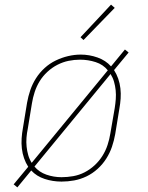

<svg xmlns="http://www.w3.org/2000/svg" viewBox="-20 -777 640 830"><path d="M55 33 39 20 102 -56Q91 -73 84 -93Q77 -113 74.5 -135Q72 -157 73.5 -179Q75 -201 79 -223L97 -333Q102 -361 111 -387.5Q120 -414 135.5 -438.5Q151 -463 173 -483Q195 -503 221 -515.5Q247 -528 274.5 -534.5Q302 -541 329 -541Q366 -541 401.5 -528.5Q437 -516 460 -490L520 -563L536 -550L473 -474Q484 -457 491 -437Q498 -417 500.5 -395Q503 -373 501.5 -351Q500 -329 496 -307L478 -197Q473 -169 464 -142.5Q455 -116 439.5 -91.5Q424 -67 402 -47Q380 -27 354 -14.5Q328 -2 300.5 3Q273 8 246 8Q208 8 173 -3.5Q138 -15 115 -40ZM117 -73 446 -473Q426 -498 393.5 -508.5Q361 -519 326 -519Q301 -519 276.5 -514Q252 -509 228.5 -497Q205 -485 185 -466.5Q165 -448 151.5 -426Q138 -404 130 -379.5Q122 -355 118 -330L100 -220Q96 -201 94.5 -181.5Q93 -162 95 -143Q97 -124 102 -106.5Q107 -89 117 -73ZM246 -11Q271 -11 296.5 -15.5Q322 -20 345.5 -32Q369 -44 389 -62.5Q409 -81 423 -103.5Q437 -126 445 -150.5Q453 -175 457 -200L476 -310Q479 -329 480.5 -348.5Q482 -368 480 -387Q478 -406 473 -423.5Q468 -441 458 -457L129 -57Q149 -33 180.5 -22Q212 -11 246 -11ZM341 -604 328 -616 460 -757 476 -743Z"/></svg>

Font: Iosevka Curly Slab ThEx
Style: Italic
Weight: 100
Width: 7
Italic angle: -9°
Monospace: yes
Designer: Belleve Invis
Foundry: Belleve Invis
Version: Version 11.1.0; ttfautohint (v1.8.3)